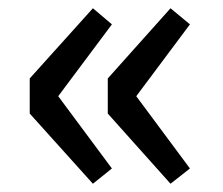

<svg xmlns="http://www.w3.org/2000/svg" viewBox="-20 -516 541 465"><path d="M205 -71 52 -241V-326L205 -496L251 -457L121 -283L251 -108ZM393 -71 241 -241V-326L393 -496L440 -457L310 -283L440 -108Z"/></svg>

Font: Noto Sans HK Thin Medium
Style: Regular
Weight: 500
Version: Version 2.004-H2;hotconv 1.0.118;makeotfexe 2.5.65603